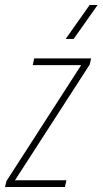

<svg xmlns="http://www.w3.org/2000/svg" viewBox="-44 -749 411 769"><path d="M-24 0 -18 -24 281 -488H87L93 -515H321L315 -490L16 -27H222L216 0ZM219 -593 315 -729H347L251 -593Z"/></svg>

Font: Hubot Sans Condensed ExtraLight
Style: Italic
Weight: 200
Width: 3
Italic angle: -12.0243°
Designer: Deni Anggara
Foundry: GitHub, Inc., Subsidiary of Microsoft Corporation
Version: Version 2.000